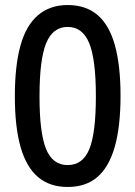

<svg xmlns="http://www.w3.org/2000/svg" viewBox="-20 -734 538 763"><path d="M249 9Q178 9 131.5 -30Q85 -69 62 -149Q39 -229 39 -351Q39 -473 61.5 -553.5Q84 -634 131.5 -674Q179 -714 249 -714Q321 -714 367.5 -674.5Q414 -635 436.5 -554.5Q459 -474 459 -353Q459 -231 436 -150.5Q413 -70 367 -30.5Q321 9 249 9ZM249 -78Q309 -78 335 -141.5Q361 -205 361 -352Q361 -498 334.5 -562.5Q308 -627 249 -627Q190 -627 163.5 -562.5Q137 -498 137 -351Q137 -206 163 -142Q189 -78 249 -78Z"/></svg>

Font: Nunito Sans 7pt Condensed SemiBold
Style: Regular
Weight: 600
Width: 3
Designer: Vernon Adams
Foundry: Vernon Adams
Version: Version 3.101;gftools[0.9.27]